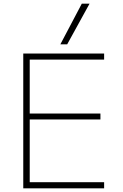

<svg xmlns="http://www.w3.org/2000/svg" viewBox="-20 -1020 665 1040"><path d="M106 0V-730H544V-697H141V-405H524V-373H141V-33H544V0ZM344 -780H307L423 -1000H465Z"/></svg>

Font: M PLUS 2 ExtraLight
Style: Regular
Weight: 250
Designer: Coji Morishita
Foundry: UNDERFOREST DESIGN
Version: Version 1.001